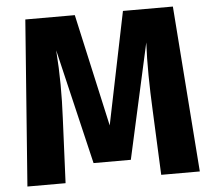

<svg xmlns="http://www.w3.org/2000/svg" viewBox="-53 -805 954 862"><g transform="rotate(-5 424.5 -374.0)"><path d="M757 -748H532L428 -241L315 -748H92L36 0H208L221 -291C226 -395 226 -488 218 -598L341 -79H509L624 -598C619 -505 621 -397 626 -293L639 0H813Z"/></g></svg>

Font: Glow Sans SC Normal ExtraBold
Style: Regular
Weight: 800
Designer: Ryoko NISHIZUKA (kana, bopomofo & ideographs); Paul D. Hunt (Latin, Greek & Cyrillic); Sandoll Communications, Soo-young
Version: Version 0.93